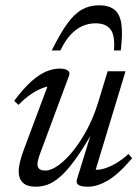

<svg xmlns="http://www.w3.org/2000/svg" viewBox="-20 -695 524 725"><path d="M270.5 -17.5 325 -194.5H328.5Q291.5 -130 261.8 -89.5Q232 -49 207 -27.5Q182 -6 160 2Q138 10 116 10Q81.5 10 66 -5.5Q50.5 -21 50.5 -47.5Q50.5 -63.5 55.8 -85Q61 -106.5 71.5 -134L167.5 -390.5L180.5 -370Q163.5 -371 141.2 -362.8Q119 -354.5 95.5 -338.2Q72 -322 50 -299L33.5 -314Q68.5 -361 98.2 -387.5Q128 -414 154.5 -425Q181 -436 205 -436Q226 -436 235.8 -428.8Q245.5 -421.5 240.5 -408.5L129.5 -110Q126 -99.5 123.8 -90.8Q121.5 -82 121.5 -75Q121.5 -63.5 128.5 -57.2Q135.5 -51 151.5 -51Q172.5 -51 199.8 -70.2Q227 -89.5 255.2 -124.2Q283.5 -159 308.8 -206.2Q334 -253.5 351 -309.5L386.5 -426H454L337 -40L337.5 -54.5Q354 -52.5 375.2 -59Q396.5 -65.5 419.8 -79.5Q443 -93.5 465 -113.5L479 -97.5Q426 -35.5 386.2 -12.8Q346.5 10 313 10Q285.5 10 276 3.2Q266.5 -3.5 270.5 -17.5ZM340.5 -607Q315.5 -607 292 -597Q268.5 -587 247.5 -564.8Q226.5 -542.5 208 -504.5H175.5Q207.5 -569.5 234.5 -606.5Q261.5 -643.5 290 -659.2Q318.5 -675 354.5 -675Q390.5 -675 411.2 -659.2Q432 -643.5 438 -606.5Q444 -569.5 436 -504.5H410.5Q414.5 -563.5 396.5 -585.2Q378.5 -607 340.5 -607Z"/></svg>

Font: Newsreader 18pt
Style: Italic
Weight: 400
Italic angle: -17°
Version: Version 1.003